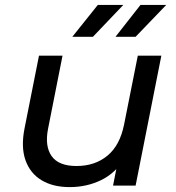

<svg xmlns="http://www.w3.org/2000/svg" viewBox="-20 -757 717 783"><path d="M264 6Q196 6 149.5 -22Q103 -50 84 -103.5Q65 -157 80 -233L139 -530H235L176 -232Q162 -161 190.5 -120.5Q219 -80 292 -80Q367 -80 418 -122Q469 -164 486 -249L542 -530H638L533 0H441L471 -152L488 -111Q451 -51 392.5 -22.5Q334 6 264 6ZM451 -607 553 -737H658L533 -607ZM275 -607 379 -737H483L359 -607Z"/></svg>

Font: MOST Montserrat Medium
Style: Italic
Weight: 500
Italic angle: -11.3°
Designer: Julieta Ulanovsky
Foundry: Julieta Ulanovsky
Version: Version 8.000;March 11, 2024;FontCreator 15.0.0.2926 64-bit